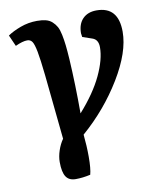

<svg xmlns="http://www.w3.org/2000/svg" viewBox="-81 -591 698 842"><g transform="rotate(-10 268.0 -170.5)"><path d="M502.9 -415Q502.9 -324.7 432.4 -208.5Q361.8 -92.3 255.9 0Q261.2 50.8 261.2 99.1Q261.2 152.3 253.9 178.2Q219.7 186 188 186Q158.7 186 145.3 165.8Q131.8 145.5 131.8 100.1Q131.8 76.2 140.6 49.6Q149.4 22.9 164.1 2Q148.9 -151.9 134.8 -286.1Q127 -358.9 120.4 -393.1Q113.8 -427.2 106 -438.7Q98.1 -450.2 84 -450.2Q63.5 -450.2 30.8 -435.1L8.8 -484.9Q31.2 -500.5 66.7 -513.7Q102.1 -526.9 141.1 -526.9Q163.6 -526.9 179.9 -522.7Q196.3 -518.6 208 -507.8Q219.7 -497.1 227.1 -483.9Q234.4 -470.7 239.3 -447Q244.1 -423.3 246.8 -399.2Q249.5 -375 252 -336.9Q258.8 -222.2 258.8 -94.2Q326.7 -170.4 359.9 -240.7Q393.1 -311 393.1 -365.2Q393.1 -399.4 367.2 -408.2L324.2 -422.9Q321.8 -437.5 321.8 -439.9Q321.8 -480.5 344.2 -503.7Q366.7 -526.9 405.8 -526.9Q502.9 -526.9 502.9 -415Z"/></g></svg>

Font: Literata Book
Style: Bold Italic
Weight: 700
Italic angle: -3°
Designer: Latin by Veronika Burian and Jose Scaglione. Greek by Irene Vlachou. Cyrillic by Vera Evstafieva
Foundry: TypeTogether
Version: Version 1.003;PS 001.003;hotconv 1.0.88;makeotf.lib2.5.64775